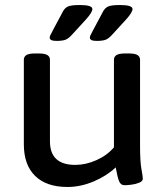

<svg xmlns="http://www.w3.org/2000/svg" viewBox="-20 -738 665 765"><path d="M249 7Q165 7 120 -37Q75 -81 75 -163V-500Q75 -512 85 -518.5Q95 -525 120 -525H134Q159 -525 169 -518.5Q179 -512 179 -500V-175Q179 -81 280 -81Q322 -81 364.5 -100Q407 -119 434 -151V-500Q434 -512 444 -518.5Q454 -525 479 -525H493Q518 -525 528 -518.5Q538 -512 538 -500V-158Q538 -94 543.5 -64.5Q549 -35 549 -26Q549 -16 534.5 -10Q520 -4 502.5 -2Q485 0 476 0Q461 0 454.5 -16Q448 -32 441 -71Q405 -37 353 -15Q301 7 249 7ZM205 -575Q178 -575 178 -588Q178 -593 181.5 -599.5Q185 -606 190 -616L230 -691Q237 -705 249.5 -711.5Q262 -718 298 -718Q348 -718 348 -702Q348 -689 323 -661L268 -601Q253 -584 240.5 -579.5Q228 -575 205 -575ZM365 -575Q338 -575 338 -588Q338 -593 341.5 -599.5Q345 -606 350 -616L390 -691Q397 -705 409.5 -711.5Q422 -718 458 -718Q508 -718 508 -702Q508 -689 483 -661L428 -601Q413 -584 400.5 -579.5Q388 -575 365 -575Z"/></svg>

Font: Asap Semi Expanded Medium
Style: Regular
Weight: 500
Width: 6
Designer: Pablo Cosgaya
Foundry: Omnibus-Type
Version: Version 3.001; ttfautohint (v1.8.4.7-5d5b)